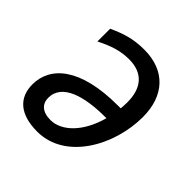

<svg xmlns="http://www.w3.org/2000/svg" viewBox="-153 -667 798 798"><g transform="rotate(45 246.5 -268.0)"><path d="M178 10C343 10 446 -175 446 -344C446 -468 376 -546 252 -546C184 -546 141 -530 90 -507V-432C143 -459 185 -473 236 -473C319 -473 357 -422 357 -341C357 -330 356 -316 355 -304H338C118 -304 25 -220 25 -115C25 -36 77 10 178 10ZM183 -63C134 -63 111 -87 111 -122C111 -205 215 -233 335 -233H342C313 -125 247 -63 183 -63Z"/></g></svg>

Font: BC Sans
Style: Italic
Weight: 400
Italic angle: -12°
Designer: Monotype Design Team
Designer: Province of B.C.
Foundry: Monotype Imaging Inc.
Version: Version 2.000;GOOG;noto-source:20170915:90ef993387c0